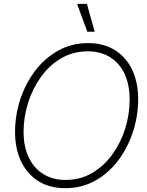

<svg xmlns="http://www.w3.org/2000/svg" viewBox="-20 -960 757 990"><path d="M316.4 10.3Q236.3 10.3 178.5 -25.6Q120.6 -61.5 89.1 -127Q57.6 -192.4 57.6 -279.3Q57.6 -364.3 84 -445.8Q110.4 -527.3 159.9 -593.3Q209.5 -659.2 279.1 -698.5Q348.6 -737.8 434.6 -737.8Q514.2 -737.8 572.3 -701.7Q630.4 -665.5 661.4 -600.6Q692.4 -535.6 692.4 -447.8Q692.4 -363.3 666 -281.5Q639.6 -199.7 590.3 -133.8Q541 -67.9 471.7 -28.8Q402.3 10.3 316.4 10.3ZM317.9 -32.2Q394 -32.2 455.1 -68.1Q516.1 -104 559.3 -163.8Q602.5 -223.6 625.5 -297.1Q648.4 -370.6 648.4 -446.3Q648.4 -523.9 622.1 -579.6Q595.7 -635.3 547.1 -665.3Q498.5 -695.3 433.1 -695.3Q356.4 -695.3 295.4 -659.4Q234.4 -623.5 191.2 -563.5Q147.9 -503.4 124.8 -429.7Q101.6 -356 101.6 -280.8Q101.6 -204.1 128.2 -148.4Q154.8 -92.8 203.4 -62.5Q252 -32.2 317.9 -32.2ZM430.2 -796.4 377.4 -939.9H428.2L468.3 -796.4Z"/></svg>

Font: Inter 28pt ExtraLight
Style: Italic
Weight: 250
Italic angle: -9.3988°
Designer: Rasmus Andersson
Foundry: rsms
Version: Version 4.001;git-66647c0bb